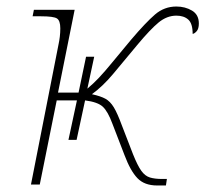

<svg xmlns="http://www.w3.org/2000/svg" viewBox="-20 -566 645 589"><path d="M190 -137 216 -258H154L102 0H75L160 -432Q162 -441 163.5 -453.5Q165 -466 165 -479Q165 -503 154.5 -509.5Q144 -516 106 -516H80L84 -536H209L158 -282H221L244 -392H269L248 -294Q266 -309 283.5 -327.5Q301 -346 323.5 -373.5Q346 -401 382 -444Q427 -497 455.5 -521.5Q484 -546 521 -546Q548 -546 569 -533.5Q590 -521 590 -494Q590 -478 583.5 -470.5Q577 -463 571 -462Q571 -494 557.5 -506Q544 -518 521 -518Q492 -518 466.5 -497Q441 -476 401 -428Q358 -376 326.5 -338.5Q295 -301 262 -277Q289 -271 303.5 -263Q318 -255 329 -237Q340 -219 354 -181L388 -93Q402 -58 413.5 -42Q425 -26 440 -21.5Q455 -17 477 -17H492L489 3H462Q423 3 401.5 -19.5Q380 -42 362 -90L325 -186Q311 -224 295.5 -238.5Q280 -253 241 -258L215 -137Z"/></svg>

Font: Noto Serif Thin
Style: Italic
Weight: 100
Italic angle: -12°
Designer: Monotype Design Team
Foundry: Monotype Imaging Inc.
Version: Version 2.014; ttfautohint (v1.8.4.7-5d5b)